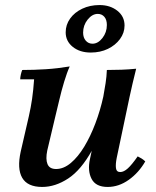

<svg xmlns="http://www.w3.org/2000/svg" viewBox="-20 -725 617 760"><path d="M147 15Q89 15 68 -21Q47 -57 62 -125L94 -264Q102 -299 107 -333.5Q112 -368 115 -411H60Q60 -419 62.5 -430Q65 -441 68 -448Q115 -448 161.5 -451Q208 -454 256 -462Q245 -438 234 -401.5Q223 -365 214.5 -328.5Q206 -292 199 -264L167 -129Q160 -95 168 -75.5Q176 -56 202 -56Q232 -56 260.5 -80Q289 -104 313.5 -144.5Q338 -185 357.5 -236.5Q377 -288 389 -343H417Q388 -209 344.5 -130.5Q301 -52 250 -18.5Q199 15 147 15ZM406 15Q359 15 342.5 -17Q326 -49 336 -95L389 -343Q394 -370 398 -396Q402 -422 403 -448Q433 -448 461 -449Q489 -450 519 -453Q511 -422 505 -395.5Q499 -369 493 -342L442 -100Q437 -75 439 -59.5Q441 -44 456 -44Q470 -44 486 -58.5Q502 -73 525 -106Q533 -102 540.5 -97.5Q548 -93 555 -86Q529 -41 489.5 -13Q450 15 406 15ZM374 -705Q416 -705 444.5 -682.5Q473 -660 473 -624Q473 -595 455 -570.5Q437 -546 407 -531.5Q377 -517 339 -517Q296 -517 268 -539.5Q240 -562 240 -597Q240 -627 257.5 -651.5Q275 -676 305.5 -690.5Q336 -705 374 -705ZM346 -552Q368 -552 385.5 -574.5Q403 -597 403 -626Q403 -647 393 -658.5Q383 -670 367 -670Q345 -670 327 -647.5Q309 -625 309 -596Q309 -576 319.5 -564Q330 -552 346 -552Z"/></svg>

Font: Poltawski Nowy Medium
Style: Italic
Weight: 500
Italic angle: -12°
Version: Version 1.001;gftools[0.9.25]